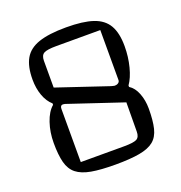

<svg xmlns="http://www.w3.org/2000/svg" viewBox="-120 -744 813 862"><g transform="rotate(-20 286.0 -312.5)"><path d="M288 -640Q369 -640 416.5 -624Q464 -608 485.5 -571Q507 -534 507 -471Q507 -420 495 -373.5Q483 -327 463 -299V-292Q487 -277 500 -243.5Q513 -210 513 -171Q513 -113 504 -76.5Q495 -40 471 -20.5Q447 -1 402.5 7Q358 15 288 15Q217 15 172.5 7Q128 -1 103 -21Q78 -41 68.5 -77.5Q59 -114 59 -171Q59 -222 74 -266.5Q89 -311 115 -333V-340Q92 -360 79.5 -394.5Q67 -429 67 -471Q67 -533 88 -570Q109 -607 157.5 -623.5Q206 -640 288 -640ZM180 -314Q165 -320 157 -320Q144 -320 144 -303V-49H351Q397 -49 412 -57.5Q427 -66 427 -92L428 -231ZM388 -323Q393 -322 397.5 -320.5Q402 -319 405 -319Q415 -319 422 -324Q429 -329 429 -337V-576H219Q175 -576 159.5 -567.5Q144 -559 144 -533V-405Z"/></g></svg>

Font: Changa ExtraLight Light
Style: Regular
Weight: 300
Version: Version 3.002; ttfautohint (v1.8.2)